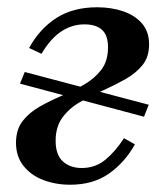

<svg xmlns="http://www.w3.org/2000/svg" viewBox="-20 -499 452 528"><path d="M173 9Q133 9 99 -4Q65 -17 44.5 -43Q24 -69 24 -106Q24 -143 42.5 -166.5Q61 -190 89.5 -206Q118 -222 150.5 -236Q183 -250 211.5 -266.5Q240 -283 258.5 -307Q277 -331 277 -369Q277 -402 260.5 -417Q244 -432 212 -432Q178 -432 148.5 -412.5Q119 -393 94 -351L60 -367Q89 -420 135 -449.5Q181 -479 247 -479Q286 -479 318.5 -468Q351 -457 370.5 -434.5Q390 -412 390 -377Q390 -342 371.5 -319.5Q353 -297 323.5 -280.5Q294 -264 261.5 -249.5Q229 -235 199.5 -218Q170 -201 151.5 -175.5Q133 -150 133 -112Q133 -73 153 -55Q173 -37 205 -37Q242 -37 269.5 -59.5Q297 -82 321 -119L351 -102Q323 -52 279.5 -21.5Q236 9 173 9ZM48 -301 389 -211 376 -178 35 -269Z"/></svg>

Font: Brygada 1918 SemiBold
Style: Italic
Weight: 600
Italic angle: -8°
Designer: Mateusz Machalski | Borys Kosmynka | Przemek Hoffer
Foundry: NIEPODLEGLA 2018
Version: Version 3.006